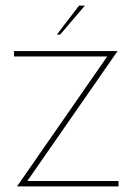

<svg xmlns="http://www.w3.org/2000/svg" viewBox="-20 -669 473 689"><path d="M364.7 -466.3H30.3V-485.8H401.9L78.1 -19.5H405.3V0H41ZM184.1 -544.9 263.7 -648.9H284.7L195.8 -544.9Z"/></svg>

Font: Fortheenas_01
Style: Regular
Weight: 100
Designer: Situjuh Nazara
Version: Version 1.10 September 8, 2014